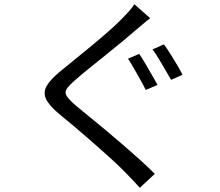

<svg xmlns="http://www.w3.org/2000/svg" viewBox="-20 -824 1040 909"><path d="M639 -569Q652 -550 668 -523Q684 -496 699.5 -468.5Q715 -441 726 -422L670 -398Q660 -419 645 -445.5Q630 -472 614.5 -499.5Q599 -527 586 -546ZM756 -614Q769 -597 785.5 -570.5Q802 -544 818 -517.5Q834 -491 844 -470L790 -446Q778 -467 762.5 -493.5Q747 -520 731.5 -546Q716 -572 702 -590ZM691 -738Q675 -726 655 -708.5Q635 -691 622 -681Q596 -658 559 -627.5Q522 -597 480.5 -563.5Q439 -530 401 -499.5Q363 -469 336 -445Q306 -419 295.5 -402.5Q285 -386 296 -369Q307 -352 339 -324Q366 -302 402 -272.5Q438 -243 479 -209Q520 -175 561.5 -139Q603 -103 642 -68Q681 -33 713 -1L642 65Q626 47 608.5 28.5Q591 10 573 -8Q547 -35 507.5 -71Q468 -107 423.5 -146Q379 -185 336 -221.5Q293 -258 257 -287Q210 -327 197 -357.5Q184 -388 201.5 -418Q219 -448 264 -485Q293 -509 332.5 -541Q372 -573 415 -608.5Q458 -644 496 -677.5Q534 -711 559 -737Q574 -752 591 -771Q608 -790 616 -804Z"/></svg>

Font: Noto Sans JP Thin
Style: Regular
Weight: 400
Version: Version 2.004-H2;hotconv 1.0.118;makeotfexe 2.5.65603